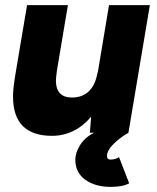

<svg xmlns="http://www.w3.org/2000/svg" viewBox="-20 -520 615 752"><path d="M337 -63Q306 -26 267 -7Q228 12 184 12Q31 12 31 -142Q31 -169 38 -214L42 -239L86 -500H246L203 -244Q199 -214 199 -205Q199 -138 262 -138Q303 -138 328.5 -163Q354 -188 362 -236H363L407 -500H567L483 0Q450 19 425 43.5Q400 68 399 90V92Q399 105 413 105Q423 105 432.5 102Q442 99 446 95L486 198Q460 212 414 212Q353 212 314 184Q275 156 275 105Q275 80 292.5 50Q310 20 348 0H332Z"/></svg>

Font: Oak Sans ExtraBold
Style: Italic
Weight: 800
Italic angle: -9.49998°
Foundry: Erik Kennedy, Walven
Version: Version 1.000